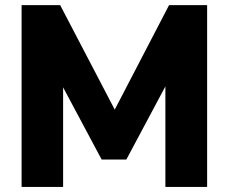

<svg xmlns="http://www.w3.org/2000/svg" viewBox="-20 -739 903 759"><path d="M65.4 -718.8H217.8L433.6 -305.7L648.4 -718.8H798.8V0H633.8V-397.5L479.5 -108.4H381.8L229.5 -393.6V0H65.4Z"/></svg>

Font: Min Sans Black
Style: Regular
Weight: 900
Designer: Jinseong-Kim, NotoSansCJK, Nunito
Foundry: Jinseong-Kim
Version: Version 1.000